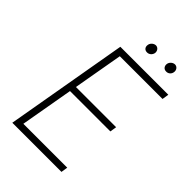

<svg xmlns="http://www.w3.org/2000/svg" viewBox="-247 -937 1033 1033"><g transform="rotate(45 270.0 -420.5)"><path d="M53 0H427L433 -38H99L152 -340H459L465 -378H159L209 -662H534L540 -700H175ZM297 -780C313 -779 329 -792 331 -810C332 -826 322 -840 306 -841C289 -841 273 -826 272 -809C270 -793 280 -780 297 -780ZM443 -780C459 -779 475 -791 476 -811C477 -825 468 -840 451 -841C434 -841 418 -826 417 -809C416 -794 425 -780 443 -780Z"/></g></svg>

Font: Fixel Text 20240404 ExtraLight
Style: Italic
Weight: 200
Width: 4
Italic angle: -10°
Designer: AlfaBravo + MacPaw
Foundry: Kyrylo Tkachov, Marchela Mozhyna, Serhii Makarenko, Maria Weinstein, Zakhar Kryvoshyya
Version: Version 1.211;Glyphs 3.2 (3225)